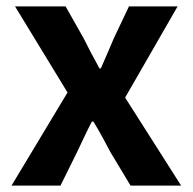

<svg xmlns="http://www.w3.org/2000/svg" viewBox="-20 -580 602 600"><path d="M16 0 191 -291 27 -560H185L241 -461Q253 -437 265.5 -413Q278 -389 291 -366H295Q305 -389 315.5 -413Q326 -437 336 -461L383 -560H535L371 -275L546 0H388L326 -103Q313 -128 299.5 -152.5Q286 -177 272 -200H267Q255 -177 243.5 -152.5Q232 -128 220 -103L169 0Z"/></svg>

Font: Source Han Sans
Style: Bold
Weight: 700
Designer: Ryoko NISHIZUKA Ë•øÂ°öÊ∂ºÂ≠ê (kana, bopomofo & ideographs); Paul D. Hunt (Latin, Greek & Cyrillic); Sandoll Communicatio
Foundry: Adobe
Version: Version 2.004;hotconv 1.0.118;makeotfexe 2.5.65603